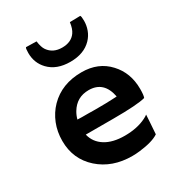

<svg xmlns="http://www.w3.org/2000/svg" viewBox="-186 -906 957 1033"><g transform="rotate(-30 292.0 -389.5)"><path d="M47.4 -251Q47.4 -308.1 66.9 -356.9Q86.4 -405.8 122.1 -442.4Q198.2 -520 321.3 -520Q425.3 -520 488.3 -451.2Q550.3 -384.8 550.3 -284.2Q550.3 -245.6 544.4 -231.4Q495.6 -217.8 345.7 -217.8H173.8Q186.5 -165.5 232.9 -136.5Q279.3 -107.4 353.5 -107.4Q431.2 -107.4 486.8 -135.3Q501.5 -142.6 508.8 -148.9Q507.8 -128.4 506.3 -106.9L501 -30.8Q463.9 -5.4 380.9 4.4Q356.4 7.3 334 7.3Q210 7.3 128.9 -64.9Q47.4 -137.7 47.4 -251ZM420.4 -312.5Q400.4 -417.5 306.2 -417.5Q231.9 -417.5 193.4 -353.5Q181.6 -334 175.3 -310.5Q187 -310.1 204.1 -309.6H240.2Q258.3 -309.1 274.9 -309.1H302.7Q327.6 -309.1 351.6 -309.6L391.6 -311Q407.7 -311.5 420.4 -312.5ZM467.3 -786.1Q472.2 -781.2 472.2 -752.9Q472.2 -724.6 462.2 -697Q452.1 -669.4 431.2 -647.5Q383.8 -598.1 298.8 -598.1Q213.9 -598.1 166.5 -647.5Q125.5 -690.4 125.5 -752.4Q125.5 -781.2 130.4 -786.1L195.3 -784.7Q200.2 -746.1 213.4 -727.5Q242.2 -686.5 298.8 -686.5Q355.5 -686.5 382.3 -724.6Q397.5 -746.1 402.3 -784.7Z"/></g></svg>

Font: Hammersmith One
Style: Regular
Weight: 400
Designer: Nicole Fally
Foundry: Nicole Fally
Version: Version 1.003